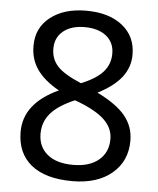

<svg xmlns="http://www.w3.org/2000/svg" viewBox="-53 -820 677 824"><g transform="rotate(5 286.0 -408.0)"><path d="M363.8 -429.2Q448.7 -387.7 485.6 -341.8Q522.5 -295.9 522.5 -236.3Q522.5 -147.5 459.2 -94.5Q396 -41.5 288.6 -41.5Q172.9 -41.5 111.3 -91.6Q49.8 -141.6 49.8 -233.4Q49.8 -294.9 86.7 -342.5Q123.5 -390.1 197.8 -424.3Q132.8 -460.9 102.5 -505.1Q72.3 -549.3 72.8 -605.5Q72.3 -683.1 131.1 -729.2Q189.9 -775.4 285.6 -775.4Q383.3 -775.4 441.4 -729.5Q499.5 -683.6 499.5 -604.5Q499.5 -550.8 466.6 -507.8Q433.6 -464.8 363.8 -429.2ZM289.6 -463.4Q355 -490.2 383.8 -523.2Q412.6 -556.2 412.6 -601.6Q412.6 -649.4 378.2 -677Q343.8 -704.6 284.7 -704.6Q227.1 -704.6 192.9 -676.8Q158.7 -648.9 158.7 -601.6Q158.2 -558.1 186 -526.6Q213.9 -495.1 289.6 -463.4ZM270.5 -388.2Q199.7 -357.9 167.7 -320.8Q135.7 -283.7 135.7 -232.4Q135.7 -176.8 175 -144Q214.4 -111.3 286.6 -111.3Q356.4 -111.3 396.5 -144.8Q436.5 -178.2 436.5 -235.4Q436.5 -281.2 401.1 -316.4Q365.7 -351.6 286.6 -382.3Z"/></g></svg>

Font: Noto Sans Tamil UI
Style: Regular
Weight: 400
Designer: Monotype Design Team
Foundry: Monotype Imaging Inc.
Version: Version 1.07